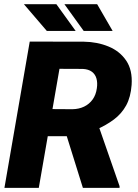

<svg xmlns="http://www.w3.org/2000/svg" viewBox="-20 -913 673 933"><path d="M124.5 -710.9 387.7 -710.4Q452.6 -709.5 507.3 -687Q562 -664.6 593.3 -618.4Q624.5 -572.3 619.6 -500.5Q615.2 -441.4 593.3 -401.1Q571.3 -360.8 533.7 -332.5Q496.1 -304.2 445.3 -282.2L384.8 -251H148.4L170.9 -383.3L331.5 -382.3Q363.8 -382.8 388.9 -395Q414.1 -407.2 430.2 -429.7Q446.3 -452.1 450.7 -484.4Q454.6 -510.7 448.7 -531.5Q442.9 -552.2 426.3 -564.5Q409.7 -576.7 382.3 -578.1L269 -578.6L168.5 0H1.5ZM382.8 0 284.7 -314.5 454.1 -315.4 561 -8.3V0ZM347.7 -762.7 253.9 -892.6H96.2L207.5 -762.7ZM527.3 -762.7 452.1 -892.6H293L386.7 -762.7Z"/></svg>

Font: Roboto Black
Style: Italic
Weight: 900
Italic angle: -12°
Designer: Christian Robertson
Foundry: Google
Version: Version 3.0; 2020